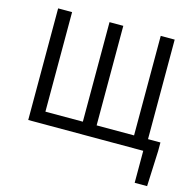

<svg xmlns="http://www.w3.org/2000/svg" viewBox="-119 -779 1112 1090"><g transform="rotate(15 437.0 -234.0)"><path d="M766 188V0H90V-656H172V-71H392V-656H473V-71H693V-656H775V-71H848V-21L839 188Z"/></g></svg>

Font: CV Source Sans
Style: Regular
Weight: 400
Designer: Paul D. Hunt
Foundry: Adobe Systems Incorporated
Version: Version 3.001